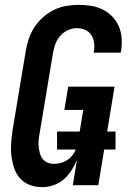

<svg xmlns="http://www.w3.org/2000/svg" viewBox="-20 -763 540 791"><path d="M154 8Q127 8 103 -1Q79 -10 62.5 -28.5Q46 -47 38 -71.5Q30 -96 27 -121.5Q24 -147 26 -174Q28 -201 32 -228L86 -552Q90 -578 98.5 -603Q107 -628 121.5 -650.5Q136 -673 157 -691.5Q178 -710 202 -722Q226 -734 252.5 -738.5Q279 -743 304 -743Q330 -743 355 -739Q380 -735 402.5 -724Q425 -713 442 -695.5Q459 -678 469 -655.5Q479 -633 481 -607.5Q483 -582 479 -555L477 -546H366L367 -551Q370 -569 367.5 -587Q365 -605 356 -619Q347 -633 330.5 -640Q314 -647 296 -647Q276 -647 257 -637.5Q238 -628 225 -611.5Q212 -595 206 -575.5Q200 -556 197 -537L143 -212Q140 -198 139 -184Q138 -170 139.5 -157Q141 -144 144.5 -131Q148 -118 156 -108Q164 -98 176 -93Q188 -88 202 -88Q220 -88 238.5 -94.5Q257 -101 271 -115Q285 -129 292 -147Q299 -165 302 -183L323 -310H245L261 -406H452L385 0H280L297 -104Q288 -82 274.5 -61Q261 -40 242.5 -24Q224 -8 200.5 0Q177 8 154 8ZM456 -147H215V-221H456Z"/></svg>

Font: Iosevka
Style: Bold Italic
Weight: 700
Italic angle: -9°
Monospace: yes
Designer: Belleve Invis
Foundry: Belleve Invis
Version: Version 32.5.0; ttfautohint (v1.8.4)